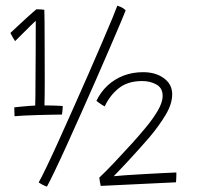

<svg xmlns="http://www.w3.org/2000/svg" viewBox="-20 -666 718 693"><path d="M140.5 -285.5Q153.5 -285.5 174.5 -285Q195.5 -284.5 206.5 -283.5Q206.5 -279.5 206 -273.8Q205.5 -268 205 -262.2Q204.5 -256.5 203.5 -252.5Q193 -252.5 169 -252Q145 -251.5 117 -250.8Q89 -250 65.5 -248.8Q42 -247.5 32.5 -246.5Q32.5 -250.5 32.2 -256Q32 -261.5 31.8 -267.5Q31.5 -273.5 31.5 -278.5Q38.5 -279.5 54.5 -281Q70.5 -282.5 86.2 -283.8Q102 -285 107 -285Q107.5 -291.5 107.8 -321.8Q108 -352 108.2 -393.2Q108.5 -434.5 108.8 -476.5Q109 -518.5 109 -550Q109 -581.5 109 -591Q105.5 -588 90 -572.8Q74.5 -557.5 58 -541Q41.5 -524.5 34.5 -517.5Q31 -522.5 26.2 -530.8Q21.5 -539 17.5 -547Q21.5 -551 39 -567.2Q56.5 -583.5 77.2 -602.5Q98 -621.5 111.5 -632.5Q115.5 -632.5 120.5 -632.2Q125.5 -632 131 -631.8Q136.5 -631.5 140 -630.5Q140.5 -627.5 140.8 -589Q141 -550.5 141.2 -491.8Q141.5 -433 141.5 -368Q141.5 -343.5 141.2 -322.5Q141 -301.5 140.5 -285.5ZM403.5 -645.5Q410.5 -643.5 415.8 -641Q421 -638.5 425.5 -635.5Q430 -632.5 433.5 -629Q429 -616.5 413.5 -579.8Q398 -543 375.5 -491Q353 -439 326.8 -379Q300.5 -319 273.2 -258Q246 -197 221.5 -143Q197 -89 178 -49.5Q159 -10 149.5 7.5Q146.5 6.5 142.2 4.8Q138 3 133.5 0.8Q129 -1.5 125.5 -3.8Q122 -6 119.5 -7.5Q129 -23.5 148.2 -63.8Q167.5 -104 192.5 -159.2Q217.5 -214.5 245.2 -276.8Q273 -339 299.8 -400.2Q326.5 -461.5 349 -513.8Q371.5 -566 386 -601.2Q400.5 -636.5 403.5 -645.5ZM616.5 -43.5Q616.5 -39 616.5 -33.8Q616.5 -28.5 616.2 -23.5Q616 -18.5 615.8 -14.5Q615.5 -10.5 615 -8L343.5 5Q343 2 342 -2.8Q341 -7.5 340 -13.2Q339 -19 338.5 -25Q361 -46 394.5 -81.5Q428 -117 457.5 -149.5Q480 -174.5 505.5 -205Q531 -235.5 549 -265.8Q567 -296 567 -320Q567 -348.5 544.5 -361Q522 -373.5 493 -373.5Q441.5 -373.5 409 -347.8Q376.5 -322 358 -282Q354.5 -283.5 348.8 -287Q343 -290.5 337.5 -294.8Q332 -299 328 -302Q343 -333.5 367.8 -356.8Q392.5 -380 425.2 -392.8Q458 -405.5 496.5 -405.5Q542 -405.5 571.8 -383.5Q601.5 -361.5 601.5 -326Q601.5 -290.5 577.5 -250.8Q553.5 -211 519 -170Q503.5 -152 483.5 -129.8Q463.5 -107.5 443.8 -86.2Q424 -65 409.5 -49.8Q395 -34.5 390.5 -30Q403 -31.5 432.5 -33.5Q462 -35.5 498 -37.5Q534 -39.5 566.2 -41.2Q598.5 -43 616.5 -43.5Z"/></svg>

Font: Grandstander Thin Thin
Style: Regular
Weight: 250
Version: Version 1.200